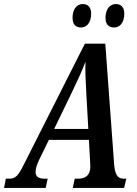

<svg xmlns="http://www.w3.org/2000/svg" viewBox="-60 -930 677 950"><path d="M505 -794C528 -794 555 -812 555 -862C555 -895 538 -910 513 -910C482 -910 462 -882 462 -842C462 -809 478 -794 505 -794ZM341 -794C364 -794 391 -812 391 -862C391 -895 374 -910 350 -910C318 -910 299 -882 299 -842C299 -809 315 -794 341 -794ZM176 -46H160C131 -46 116 -56 116 -79C116 -93 121 -112 133 -138L182 -238H380L386 -127C386 -121 387 -113 387 -106C387 -64 364 -46 328 -46H310L300 0H554L565 -46H551C518 -46 507 -74 504 -127L461 -714H360L62 -124C30 -59 17 -46 -14 -46H-31L-40 0H166ZM298 -478C328 -541 345 -577 363 -625C361 -577 364 -528 367 -469L377 -292H208Z"/></svg>

Font: Noto Serif Condensed Semi
Style: Italic
Weight: 600
Width: 3
Italic angle: -12°
Designer: Monotype Design Team
Foundry: Monotype Imaging Inc.
Version: Version 1.901